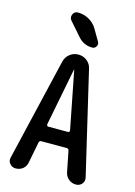

<svg xmlns="http://www.w3.org/2000/svg" viewBox="-141 -1038 782 1111"><g transform="rotate(15 250.0 -482.5)"><path d="M183.6 -964.8Q218.8 -964.8 249.5 -947.8Q280.3 -930.7 297.9 -901.4L337.9 -833Q346.7 -819.3 338.9 -804.7Q331.1 -790 314.5 -790Q264.6 -790 231.4 -827.1L159.2 -909.2Q145.5 -924.8 153.8 -944.8Q162.1 -964.8 183.6 -964.8ZM246.1 -638.7 178.7 -293.9Q178.7 -289.1 181.2 -285.6Q183.6 -282.2 188.5 -282.2H305.7Q310.5 -282.2 313.5 -285.6Q316.4 -289.1 315.4 -293.9L248 -638.7Q248 -639.6 247.1 -639.6Q246.1 -639.6 246.1 -638.7ZM67.4 0Q45.9 0 32.2 -16.6Q18.6 -33.2 24.4 -53.7L168.9 -667Q175.8 -695.3 198.2 -712.9Q220.7 -730.5 249.5 -730.5Q278.3 -730.5 300.8 -712.9Q323.2 -695.3 329.1 -667L472.7 -55.7Q478.5 -33.2 464.8 -16.6Q451.2 0 428.7 0Q403.3 0 384.8 -15.6Q366.2 -31.2 361.3 -55.7L336.9 -178.7Q335 -189.5 324.2 -190.4H170.9Q159.2 -190.4 157.2 -178.7L132.8 -53.7Q128.9 -29.3 110.8 -14.6Q92.8 0 67.4 0Z"/></g></svg>

Font: Rounded-X Mgen+ 1m medium
Style: Regular
Weight: 500
Designer: [Source Han Sans]
Ryoko NISHIZUKA  (kana & ideographs); Paul D. Hunt (Latin, Greek & Cyrillic); Wenlong ZHANG  (bopomofo
Version: Version 1.059.20150602